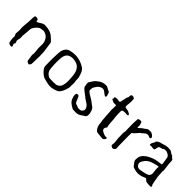

<svg xmlns="http://www.w3.org/2000/svg" viewBox="134 -1537 2433 2433"><g transform="rotate(45 1351.0 -320.5)"><path d="M488.8 -204.1Q488.8 -196.8 489.3 -189.9L489.7 -184.6V-179.7Q490.2 -173.8 490.2 -167.5Q490.2 -161.6 489.7 -154.8Q488.8 -134.8 488.3 -118.2V-91.8Q488.3 -60.5 485.8 -28.8Q485.4 -18.6 477.1 -16.1Q474.6 -15.1 472.2 -10.3L470.2 -5.9L468.8 -2Q467.8 0 464.4 0Q458.5 0 445.3 -5.9Q424.8 -15.1 423.3 -25.9Q422.4 -33.2 421.4 -39.6L419.4 -48.8Q417.5 -59.1 416.5 -71.8Q416 -80.6 414.6 -86.4L413.1 -91.3Q412.6 -95.2 412.1 -100.6L411.1 -109.9L410.6 -119.1V-122.6Q410.6 -131.3 412.6 -138.2Q413.6 -141.1 414.1 -142.1V-143.1Q413.6 -144 413.6 -146.5Q411.1 -202.1 406.2 -226.6Q405.8 -229 405.8 -242.7V-258.8L406.2 -282.7L406.7 -307.1Q406.2 -339.8 386.2 -377Q364.3 -418.5 308.1 -433.6Q303.7 -434.6 298.3 -434.6Q294.4 -434.6 290 -434.1L268.6 -431.2L247.1 -427.2Q234.9 -424.3 225.1 -416.5Q184.6 -384.8 168 -346.2Q164.1 -337.9 163.1 -325.2L162.1 -313.5L161.6 -302.2Q160.6 -290.5 159.7 -277.8L157.7 -257.3Q155.8 -233.9 153.8 -211.9L153.3 -208.5L152.3 -205.1Q151.9 -202.1 151.9 -200.2V-198.2Q155.3 -186 155.3 -181.6V-179.7L154.3 -177.7L153.8 -174.8V-159.2Q153.8 -152.8 151.9 -144.5L149.4 -136.2L147.5 -127.4L146 -118.7L145 -109.4Q145 -99.6 150.4 -91.3Q155.8 -84 155.8 -76.2Q155.8 -67.9 148.9 -59.1Q145.5 -54.7 145.5 -49.8Q145.5 -46.9 147 -43.5L152.8 -29.8Q155.8 -22.5 156.7 -18.1Q157.2 -16.6 157.2 -15.1Q157.2 -5.9 146 -3.4Q143.1 -2.9 140.1 -2.9Q136.7 -2.9 133.3 -3.4L127.9 -4.9L123 -5.9Q96.2 -11.2 92.8 -34.7L89.4 -54.2L86.9 -73.7Q85.4 -87.4 85.4 -99.6Q85.4 -106.9 85.9 -113.3Q86.4 -118.2 86.4 -122.1V-125.5Q85.9 -132.3 83 -136.2Q72.3 -152.3 71.8 -165Q71.8 -169.9 72.8 -178.2L73.2 -186L74.2 -195.3Q75.7 -212.4 75.7 -225.6Q75.7 -232.4 75.2 -238.3L74.7 -246.6L74.2 -255.4Q73.7 -267.6 73.2 -281.2Q73.2 -298.8 75.7 -318.8Q83.5 -391.6 83.5 -431.2V-447.8Q83.5 -460 85.4 -464.8L85.9 -467.8L86.9 -471.7Q87.9 -477.5 88.4 -488.3Q98.6 -493.2 110.8 -493.2Q114.7 -493.2 118.7 -492.7Q136.7 -490.2 144 -480.5Q147 -476.6 147 -462.4V-458Q151.4 -454.1 156.2 -454.1H157.2L161.6 -455.1L165.5 -456.5Q171.9 -459 180.2 -464.4L196.3 -474.1Q217.3 -488.3 227.1 -491.7L234.9 -494.1L242.7 -497.1Q250.5 -499 256.3 -499H258.8Q363.3 -496.1 411.6 -448.2L438 -424.8Q454.1 -411.1 462.4 -399.4Q467.3 -393.1 469.2 -380.4L470.7 -369.1L471.7 -358.9L480 -301.3Q485.4 -266.1 487.8 -243.7Q488.8 -231.9 488.8 -204.1Z M951.7 -113.3Q967.3 -148.4 967.3 -205.6Q967.3 -220.2 966.3 -236.8L964.4 -266.1L961.9 -295.4Q959 -328.6 950.7 -352.5Q922.9 -434.6 842.3 -446.3L832 -447.8Q818.4 -450.2 805.2 -450.2Q782.7 -450.2 762.2 -443.4Q728 -431.6 712.9 -403.8Q700.2 -381.8 696.8 -350.6Q695.8 -338.4 694.8 -322.8L693.8 -294.9Q693.4 -279.8 693.4 -263.7Q693.4 -212.9 700.2 -152.3Q706.1 -96.7 764.2 -66.4Q772.5 -62.5 827.6 -62H841.8Q882.3 -62 892.1 -64Q918.9 -70.8 935.5 -88.9Q941.9 -94.7 946.8 -102.5L949.7 -108.4Q950.7 -110.4 951.7 -113.3ZM1038.1 -226.1Q1038.1 -206.1 1035.6 -182.1Q1037.6 -180.2 1037.6 -174.3Q1037.6 -168 1035.6 -157.7Q1031.7 -136.2 1023.4 -111.3Q1000 -44.9 965.8 -22Q901.9 6.3 851.6 6.3Q840.8 6.3 830.1 4.9Q790 -0.5 734.4 -17.1Q704.6 -25.9 667.5 -63.5Q627 -103.5 627 -134.3V-135.7Q627 -142.1 626 -188.5Q626 -211.4 625.5 -228.5V-272.9Q626.5 -389.6 638.7 -421.4Q655.3 -462.9 680.7 -479Q703.1 -493.7 754.4 -500.5Q776.4 -503.4 797.4 -503.4Q884.3 -503.4 963.4 -453.6Q1000.5 -430.2 1018.1 -370.1L1024.4 -349.6L1029.8 -328.6Q1032.7 -312.5 1032.7 -298.8Q1032.7 -292.5 1032.2 -286.6V-282.7Q1032.2 -279.3 1032.7 -276.9Q1038.1 -255.9 1038.1 -226.1Z M1320.3 9.3Q1301.8 9.3 1263.2 7.3Q1182.6 -32.2 1165.5 -76.7Q1164.1 -85.9 1159.7 -94.7Q1153.8 -106.4 1151.9 -122.1Q1151.9 -132.3 1149.4 -142.1V-143.1Q1149.4 -148.9 1156.7 -168Q1166.5 -170.9 1174.3 -170.9Q1193.8 -170.9 1200.2 -153.8L1203.1 -146.5Q1211.9 -128.9 1213.4 -123.5Q1220.7 -100.6 1225.1 -93.8Q1239.3 -68.8 1250.5 -68.8Q1258.8 -68.4 1280.3 -59.1Q1296.9 -51.3 1304.2 -51.3H1312.5Q1339.8 -51.3 1352.1 -59.6Q1362.3 -66.4 1373.5 -89.4Q1375 -91.8 1375 -96.2L1373.5 -107.4Q1370.1 -135.3 1339.8 -162.1L1275.4 -204.6Q1269 -212.9 1228 -242.2Q1164.1 -287.1 1164.1 -311.5Q1164.1 -324.2 1163.1 -326.7Q1157.7 -344.7 1157.7 -357.9Q1157.7 -369.1 1161.6 -377.4Q1164.6 -382.8 1173.8 -395.8Q1183.1 -408.7 1191.4 -422.9Q1198.2 -435.1 1218.3 -454.1Q1234.4 -464.8 1238.8 -469.2Q1255.9 -485.8 1283 -496.1Q1310.1 -506.3 1333.5 -506.3Q1339.8 -507.8 1345.7 -507.8Q1363.3 -507.8 1379.9 -497.1Q1406.7 -480 1423.8 -476.1Q1434.1 -465.3 1439 -452.1Q1446.3 -425.8 1448 -420.9Q1449.7 -416 1449.7 -413.6Q1448.7 -407.7 1443.8 -401.4Q1441.4 -397.9 1437.5 -397.9Q1426.3 -397.9 1382.8 -433.6Q1366.2 -447.8 1348.1 -447.8Q1303.7 -446.3 1272.5 -404.8Q1244.6 -364.3 1244.6 -350.6Q1244.6 -349.1 1245.6 -348.1Q1245.6 -345.7 1244.1 -339.8Q1242.7 -330.1 1242.7 -323.2Q1242.7 -315.9 1244.1 -311.5Q1247.6 -303.7 1264.2 -291Q1286.6 -273.9 1309.6 -262.2Q1330.1 -251.5 1350.1 -236.8Q1378.4 -213.9 1397.5 -201.2Q1421.9 -185.1 1426.3 -176.8Q1441.4 -156.7 1450.2 -117.7Q1453.6 -101.6 1453.6 -88.4Q1453.6 -57.6 1436 -44.4L1403.8 -24.4Q1362.3 9.3 1320.3 9.3Z M1818.8 -43Q1825.7 -42.5 1825.7 -35.6V-34.7Q1825.2 -27.3 1819.3 -17.6Q1813 -7.8 1804.7 -1.5Q1795.9 4.9 1788.1 4.9H1787.1Q1735.4 0.5 1698.2 -3.9Q1680.7 -6.3 1669.4 -18.6Q1633.8 -56.2 1631.3 -125.5Q1630.9 -132.3 1628.9 -143.6L1625.5 -161.6Q1623 -186 1619.1 -244.6L1617.7 -267.6L1616.2 -290Q1614.3 -314.5 1613.3 -327.6V-347.7L1614.7 -367.2Q1615.2 -374 1615.2 -390.1V-403.3L1615.7 -415.5Q1611.8 -415.5 1608.9 -416.5L1604 -417.5Q1601.1 -418 1598.6 -418H1596.7Q1589.4 -417 1583 -417Q1561 -417 1546.4 -427.2L1539.1 -431.2L1531.7 -434.6Q1523.4 -439.5 1523.4 -445.3Q1523.4 -448.7 1526.9 -452.6Q1531.7 -458 1531.7 -458.5Q1531.7 -459 1530.8 -460.4L1530.3 -462.4L1528.8 -464.8Q1527.3 -468.3 1527.3 -471.2Q1527.3 -481 1543.5 -482.9Q1556.6 -484.9 1565.4 -484.9Q1574.7 -484.9 1579.1 -482.9Q1589.8 -479.5 1602.5 -479.5Q1610.4 -479.5 1619.1 -481L1621.6 -490.2L1624 -500Q1626 -512.2 1628.4 -522L1629.4 -526.4L1630.9 -530.8L1633.8 -543.5L1635.7 -556.6L1638.7 -570.3Q1642.1 -585.4 1649.9 -595.7Q1652.8 -600.1 1653.3 -608.4V-622.1Q1654.3 -649.9 1677.2 -649.9Q1684.1 -649.9 1692.9 -647.5Q1696.8 -646.5 1702.1 -643.6L1707 -641.1L1712.4 -638.7Q1717.3 -620.1 1717.3 -590.8Q1717.3 -578.6 1716.3 -564Q1715.8 -555.2 1714.4 -545.9L1713.4 -538.6L1712.4 -531.7Q1711.4 -522.5 1711.4 -513.2Q1711.4 -506.3 1711.9 -499L1712.4 -493.2L1712.9 -486.3Q1726.1 -479.5 1752.4 -476.6Q1780.3 -473.6 1807.6 -453.6Q1810.5 -452.1 1812 -447.8Q1813 -444.8 1813 -442.4V-440.4Q1812 -430.7 1798.3 -430.2L1788.1 -429.7L1771 -431.2Q1763.2 -432.1 1755.4 -432.1Q1734.9 -432.1 1716.8 -424.3Q1709 -417.5 1709 -403.3V-353.5Q1709.5 -324.7 1712.9 -305.7Q1715.8 -291 1717.3 -266.6L1718.8 -244.1L1719.7 -221.2Q1723.1 -162.6 1733.4 -137.7L1727.1 -131.3Q1723.6 -127.9 1721.7 -125Q1713.4 -112.3 1713.4 -99.6Q1713.4 -94.2 1714.8 -88.9Q1720.7 -71.3 1742.7 -61.5L1753.4 -56.6L1764.6 -51.3Q1778.3 -45.4 1788.1 -43.5Q1791.5 -43 1797.4 -43Z M1961.4 0Q1957.5 0 1945.3 -6.8Q1931.2 -17.1 1931.2 -22.9L1932.6 -37.1Q1935.1 -55.7 1935.1 -65.4Q1935.1 -73.2 1934.1 -79.6Q1925.3 -127 1925.3 -222.7Q1925.3 -232.9 1924.8 -234.4Q1930.7 -252 1930.7 -275.4L1929.2 -315.4L1927.7 -396Q1927.7 -425.8 1931.6 -486.3Q1932.1 -490.7 1944.8 -495.6Q1955.6 -499.5 1961.9 -499.5H1974.1Q1982.9 -497.6 1991.2 -494.6L1995.1 -482.4Q2004.9 -459 2004.9 -447.8Q2004.4 -437.5 2004.4 -422.9Q2004.4 -413.1 2003.9 -408.2Q2004.4 -407.7 2005.4 -407.7Q2013.2 -407.7 2038.1 -431.2Q2042 -434.6 2044.9 -438L2053.7 -445.8L2068.4 -455.1L2082.5 -464.8Q2106.9 -485.4 2115 -488Q2123 -490.7 2140.6 -490.7L2153.8 -490.2Q2157.7 -491.2 2161.6 -491.2Q2176.3 -491.2 2191.9 -479Q2213.4 -467.3 2225.6 -439.9Q2213.9 -425.3 2209 -425.3Q2204.6 -425.3 2195.3 -428.5Q2186 -431.6 2176.3 -436.5Q2172.9 -438 2168.5 -438Q2162.6 -438 2151.9 -437Q2143.1 -436.5 2126.5 -424.8Q2113.8 -416 2107.9 -409.7Q2095.2 -394.5 2076.7 -385.3Q2024.9 -320.3 2001 -308.1Q1999 -279.8 1999 -240.2Q1999 -205.6 2000.5 -162.6Q2001 -141.1 2001 -109.4Q2001 -87.9 2001.5 -74.7L2004.4 -33.2Q2004.4 -24.9 1994.1 -13.7Q1983.9 -2.4 1974.6 -0.5Z M2526.9 -83.5Q2552.7 -101.6 2552.7 -133.8Q2552.7 -137.7 2552.2 -142.1Q2551.8 -146.5 2550.8 -153.3L2548.8 -166Q2546.9 -183.1 2545.9 -193.4Q2544.4 -208 2544.4 -219.7Q2544.4 -235.8 2547.4 -247.1Q2542 -247.1 2530.3 -246.1Q2519 -244.6 2516.1 -244.1L2498 -239.7L2479.5 -234.9Q2458.5 -229.5 2443.8 -223.6Q2378.4 -202.6 2344.7 -135.7Q2336.9 -121.6 2336.9 -107.9Q2336.9 -89.4 2351.1 -72.3Q2367.7 -52.2 2395.5 -52.2Q2404.3 -52.2 2414.1 -54.2Q2415 -54.2 2419.9 -55.2L2425.3 -56.2L2431.2 -57.1Q2450.2 -60.1 2464.8 -63.5Q2513.7 -74.2 2526.9 -83.5ZM2625.5 3.4Q2604 3.4 2591.3 0.5Q2570.8 0.5 2554.2 -15.6L2535.6 -33.2Q2497.1 -17.1 2481.2 -11.5Q2465.3 -5.9 2429.7 -1Q2401.9 -1 2388.7 -2.9Q2333.5 -15.1 2323.7 -22.5Q2319.3 -25.9 2286.1 -71.3Q2274.4 -85.9 2274.4 -106.9Q2274.4 -113.8 2275.4 -121.1Q2275.4 -180.2 2327.6 -219.2Q2344.7 -231.4 2350.6 -236.3Q2416.5 -276.4 2483.4 -286.6L2551.8 -295.9Q2554.7 -310.5 2554.7 -315.9Q2545.9 -379.9 2540.3 -404.3Q2534.7 -428.7 2510.7 -441.4Q2484.4 -457.5 2470.2 -457.5Q2466.3 -457.5 2437 -455.1Q2426.3 -451.7 2422.4 -442.4Q2421.9 -440.9 2415 -439.9Q2408.2 -439 2400.6 -436.8Q2393.1 -434.6 2385.7 -433.1Q2369.6 -429.2 2365.2 -411.1L2354 -365.7Q2340.3 -360.4 2329.6 -360.4Q2319.3 -360.4 2311.5 -365.2Q2310.5 -366.2 2308.1 -366.2Q2304.7 -366.2 2295.4 -364.3Q2292 -363.3 2288.1 -363.3Q2279.3 -363.3 2268.6 -366.7L2268.1 -374.5Q2268.1 -394.5 2283.7 -416.5Q2293.9 -430.7 2295.4 -447.8Q2320.8 -475.6 2358.9 -481.9Q2364.3 -482.9 2372.1 -485.8Q2425.8 -504.4 2459 -504.9Q2488.3 -504.9 2508.8 -500Q2514.2 -496.1 2523.9 -491.2Q2531.7 -487.8 2539.1 -479Q2572.3 -468.3 2576.9 -459Q2581.5 -449.7 2585 -448.2Q2609.9 -439.5 2609.9 -410.2Q2609.9 -369.6 2619.6 -306.2Q2625 -264.6 2625 -252.4Q2621.6 -249.5 2621.6 -233.4Q2621.6 -225.6 2625 -186.5Q2627.9 -134.3 2632.8 -122.1Q2635.7 -114.3 2639.2 -81.5Q2649.9 -23.9 2655 -23.4Q2660.2 -22.9 2661.6 -9.8Q2661.6 2 2653.8 2.4Q2638.2 3.4 2625.5 3.4Z"/></g></svg>

Font: Kurland
Style: Regular
Weight: 400
Designer: GGBot
Version: 0.22